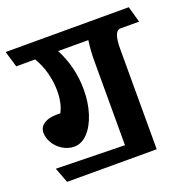

<svg xmlns="http://www.w3.org/2000/svg" viewBox="-139 -692 858 878"><g transform="rotate(-20 290.5 -253.0)"><path d="M510 -502Q477 -502 477 -415V74H41L13 0L347 7V-404Q347 -455 354 -502H207Q257 -406 257 -297Q257 -234 240 -181Q223 -128 193.5 -97Q164 -66 128 -66Q99 -66 73 -81.5Q47 -97 31.5 -122Q16 -147 16 -174Q16 -203 43.5 -218.5Q71 -234 119 -231Q141 -272 141 -333Q141 -376 129.5 -420Q118 -464 95 -502H3L-20 -580H579L601 -502Z"/></g></svg>

Font: Sumana
Style: Bold
Weight: 700
Designer: Cyreal, Alexei Vanyashin (Devanagari), Olga Karpushina (Latin)
Foundry: Cyreal
Version: Version 1.015;PS 001.015;hotconv 1.0.70;makeotf.lib2.5.58329